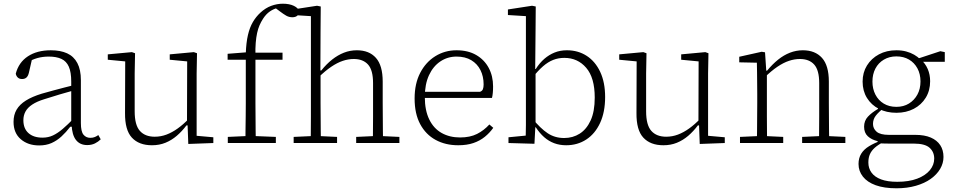

<svg xmlns="http://www.w3.org/2000/svg" viewBox="-20 -771 5149 1035"><path d="M191 13Q131 13 92 -20.5Q53 -54 53 -114Q53 -152 69.5 -180Q86 -208 119.5 -229Q153 -250 205 -266Q236 -275 266 -283Q296 -291 326.5 -299Q357 -307 386 -314V-286Q345 -275 302 -262Q259 -249 218 -236Q179 -224 154 -207.5Q129 -191 117.5 -170Q106 -149 106 -123Q106 -78 133.5 -53.5Q161 -29 209 -29Q240 -29 265.5 -41Q291 -53 318 -76Q345 -99 378 -133L381 -88H359Q336 -58 311.5 -35.5Q287 -13 258 0Q229 13 191 13ZM450 11Q411 11 389.5 -16.5Q368 -44 366 -100L364 -102V-331Q364 -382 351 -411.5Q338 -441 311 -453.5Q284 -466 243 -466Q210 -466 181.5 -458Q153 -450 127 -434L155 -463L136 -380Q132 -362 123 -353.5Q114 -345 99 -345Q84 -345 75.5 -353.5Q67 -362 65 -374Q81 -435 130.5 -467.5Q180 -500 254 -500Q306 -500 342 -483.5Q378 -467 397 -431Q416 -395 416 -339V-108Q416 -62 430 -45Q444 -28 467 -28Q481 -28 491.5 -32.5Q502 -37 510 -43L523 -20Q510 -7 492 2Q474 11 450 11Z M799 12Q729 12 691 -29Q653 -70 654 -162L655 -460L676 -438L561 -449V-478L691 -490L708 -484L706 -375V-171Q706 -97 734 -65.5Q762 -34 814 -34Q847 -34 877.5 -45.5Q908 -57 938 -78.5Q968 -100 998 -131L1006 -95H985Q961 -63 933 -39Q905 -15 872 -1.5Q839 12 799 12ZM995 5 991 -104H988L989 -440L895 -449V-478L1025 -490L1042 -484L1040 -375V-39L1130 -31V0Z M1208 0V-33L1318 -38H1343L1467 -33V0ZM1303 0Q1303 -36 1303.5 -72Q1304 -108 1304.5 -144Q1305 -180 1305 -215V-449H1207V-481L1321 -490L1305 -474V-483Q1307 -541 1316.5 -582Q1326 -623 1343 -652Q1360 -681 1384 -703Q1411 -728 1442 -739.5Q1473 -751 1505 -751Q1540 -751 1564 -739.5Q1588 -728 1594 -709Q1594 -697 1584 -687.5Q1574 -678 1556 -678Q1538 -678 1523 -686.5Q1508 -695 1487 -711L1463 -729L1473 -730H1469L1480 -729Q1456 -724 1435 -709.5Q1414 -695 1398 -670Q1387 -653 1379 -634.5Q1371 -616 1366 -593Q1361 -570 1358.5 -540Q1356 -510 1357 -469V-215Q1357 -180 1357.5 -144Q1358 -108 1358 -72Q1358 -36 1359 0ZM1332 -449V-487H1503V-449Z M1563 0V-33L1673 -38H1691L1797 -33V0ZM1655 0Q1655 -30 1655.5 -67Q1656 -104 1656 -143Q1656 -182 1656 -215V-684L1559 -690V-720L1689 -740L1709 -736L1708 -608L1707 -381L1708 -376V-215Q1708 -182 1708.5 -143Q1709 -104 1709 -67Q1709 -30 1710 0ZM1900 0V-33L2008 -38H2026L2133 -33V0ZM1990 0Q1990 -30 1990.5 -67Q1991 -104 1991 -142.5Q1991 -181 1991 -215V-323Q1991 -393 1964 -423Q1937 -453 1887 -453Q1858 -453 1828 -443Q1798 -433 1765.5 -411Q1733 -389 1697 -354L1691 -391H1712Q1740 -426 1770.5 -450Q1801 -474 1834 -487Q1867 -500 1904 -500Q1970 -500 2006.5 -459Q2043 -418 2043 -331V-215Q2043 -181 2043.5 -142.5Q2044 -104 2044 -67Q2044 -30 2045 0Z M2450 12Q2381 12 2328 -17Q2275 -46 2245 -102Q2215 -158 2215 -240Q2215 -320 2245 -378Q2275 -436 2326.5 -468Q2378 -500 2441 -500Q2503 -500 2547 -474.5Q2591 -449 2614.5 -405Q2638 -361 2638 -305Q2638 -286 2636.5 -270Q2635 -254 2632 -243H2248V-276H2567Q2579 -280 2583 -290Q2587 -300 2587 -316Q2587 -359 2570 -393Q2553 -427 2520.5 -446.5Q2488 -466 2441 -466Q2393 -466 2354 -440Q2315 -414 2292.5 -365.5Q2270 -317 2270 -248Q2270 -176 2294 -127Q2318 -78 2361 -54Q2404 -30 2460 -30Q2514 -30 2551.5 -49Q2589 -68 2618 -100L2639 -82Q2620 -55 2593.5 -33.5Q2567 -12 2532 0Q2497 12 2450 12Z M2721 0V-31L2814 -40Q2815 -67 2815 -97.5Q2815 -128 2815 -158.5Q2815 -189 2815 -215V-684L2718 -690V-720L2848 -740L2868 -736L2867 -608L2865 -392L2867 -387V-91H2866L2861 4ZM3032 12Q2997 12 2967.5 1Q2938 -10 2913.5 -31.5Q2889 -53 2868 -85H2847L2851 -131Q2893 -79 2932 -53Q2971 -27 3021 -27Q3068 -27 3105 -50.5Q3142 -74 3164 -122Q3186 -170 3186 -245Q3186 -352 3140 -405.5Q3094 -459 3022 -459Q2990 -459 2962 -448Q2934 -437 2907 -413.5Q2880 -390 2851 -353L2847 -399H2868Q2889 -432 2914.5 -454Q2940 -476 2970 -488Q3000 -500 3036 -500Q3096 -500 3142.5 -470Q3189 -440 3215.5 -383.5Q3242 -327 3242 -248Q3242 -167 3215 -108.5Q3188 -50 3140.5 -19Q3093 12 3032 12Z M3556 12Q3486 12 3448 -29Q3410 -70 3411 -162L3412 -460L3433 -438L3318 -449V-478L3448 -490L3465 -484L3463 -375V-171Q3463 -97 3491 -65.5Q3519 -34 3571 -34Q3604 -34 3634.5 -45.5Q3665 -57 3695 -78.5Q3725 -100 3755 -131L3763 -95H3742Q3718 -63 3690 -39Q3662 -15 3629 -1.5Q3596 12 3556 12ZM3752 5 3748 -104H3745L3746 -440L3652 -449V-478L3782 -490L3799 -484L3797 -375V-39L3887 -31V0Z M3969 0V-33L4079 -38H4097L4202 -33V0ZM4060 0Q4061 -30 4061 -67Q4061 -104 4061.5 -143Q4062 -182 4062 -215V-266Q4062 -297 4061.5 -325Q4061 -353 4061 -380.5Q4061 -408 4060 -433L3965 -435V-465L4086 -492L4104 -489L4111 -384H4114V-215Q4114 -182 4114 -143Q4114 -104 4114.5 -67Q4115 -30 4115 0ZM4304 0V-33L4413 -38H4431L4537 -33V0ZM4395 0Q4395 -30 4395.5 -67Q4396 -104 4396 -142.5Q4396 -181 4396 -215V-323Q4396 -393 4369 -423Q4342 -453 4292 -453Q4263 -453 4233 -443Q4203 -433 4170.5 -411Q4138 -389 4102 -354L4097 -390H4115Q4144 -425 4174.5 -449.5Q4205 -474 4238.5 -487Q4272 -500 4308 -500Q4374 -500 4411 -459Q4448 -418 4448 -331V-215Q4448 -181 4448.5 -142.5Q4449 -104 4449 -67Q4449 -30 4450 0Z M4813 244Q4746 244 4700.5 227.5Q4655 211 4631.5 181Q4608 151 4608 113Q4608 81 4622.5 57.5Q4637 34 4665 17Q4693 0 4732 -14L4742 -5Q4714 9 4696 25Q4678 41 4669.5 60Q4661 79 4661 105Q4661 136 4678 159.5Q4695 183 4729.5 196Q4764 209 4817 209Q4880 209 4924.5 192Q4969 175 4992.5 146.5Q5016 118 5016 84Q5016 48 4991 25.5Q4966 3 4905 3H4770Q4756 3 4741 2.5Q4726 2 4711 1V-10Q4678 -18 4658 -36.5Q4638 -55 4638 -88Q4638 -120 4658.5 -142Q4679 -164 4713 -184V-199L4749 -193Q4716 -167 4701 -147.5Q4686 -128 4686 -103Q4686 -78 4705.5 -61Q4725 -44 4772 -44H4914Q4964 -44 4997.5 -29.5Q5031 -15 5048.5 11.5Q5066 38 5066 75Q5066 109 5048 139.5Q5030 170 4997 193.5Q4964 217 4917 230.5Q4870 244 4813 244ZM4812 -163Q4759 -163 4718 -184Q4677 -205 4653.5 -243Q4630 -281 4630 -331Q4630 -380 4653.5 -418Q4677 -456 4718 -478Q4759 -500 4812 -500Q4841 -500 4865 -493.5Q4889 -487 4908 -476Q4927 -465 4941 -451L4944 -450Q4968 -429 4981 -399Q4994 -369 4994 -333Q4994 -283 4970.5 -244.5Q4947 -206 4906 -184.5Q4865 -163 4812 -163ZM4812 -195Q4851 -195 4880 -213Q4909 -231 4925.5 -261.5Q4942 -292 4942 -332Q4942 -372 4925.5 -402.5Q4909 -433 4880 -450Q4851 -467 4812 -467Q4774 -467 4744.5 -449.5Q4715 -432 4699 -401.5Q4683 -371 4683 -331Q4683 -292 4699 -261Q4715 -230 4744 -212.5Q4773 -195 4812 -195ZM4916 -438V-458H4937L5049 -495L5073 -490V-438Z"/></svg>

Font: Source Serif 4 Light
Style: Regular
Weight: 300
Designer: Frank Grießhammer
Foundry: Adobe Systems Incorporated
Version: Version 4.004;hotconv 1.0.116;makeotfexe 2.5.65601